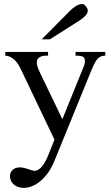

<svg xmlns="http://www.w3.org/2000/svg" viewBox="-20 -701 540 938"><path d="M494.6 -429.2Q483.9 -428.7 475.6 -426.3Q467.3 -423.8 459.7 -416.7Q452.1 -409.7 444.8 -396.7Q437.5 -383.8 428.2 -361.8L246.1 84.5Q233.4 116.2 216.1 140.9Q198.7 165.5 179 182.4Q159.2 199.2 137.7 208Q116.2 216.8 95.2 216.8Q80.6 216.8 68.4 212.4Q56.2 208 47.4 200.4Q38.6 192.9 33.7 182.6Q28.8 172.4 28.8 160.6Q28.8 141.1 41.5 128.9Q54.2 116.7 79.1 116.7Q86.9 116.7 97.4 119.4Q107.9 122.1 118.2 125.2Q128.4 128.4 136.2 131.1Q144 133.8 147 133.8Q154.8 133.8 163.1 130.1Q171.4 126.5 179.9 117.9Q188.5 109.4 197.3 95.2Q206.1 81.1 214.8 59.6L246.1 -18.6L85.4 -355.5Q81.1 -364.3 75 -376.2Q68.8 -388.2 59.6 -399.4Q50.3 -410.6 37.1 -419.2Q23.9 -427.7 5.9 -429.2V-447.3H214.8V-429.2H204.1Q186 -429.2 172.9 -420.9Q159.7 -412.6 159.7 -396.5Q159.7 -386.2 163.8 -373.5Q168 -360.8 176.3 -343.8L284.7 -118.7L384.8 -365.7Q392.1 -379.4 394.3 -394.8Q396.5 -410.2 390.6 -418.5Q389.2 -420.4 387.2 -422.4Q385.3 -424.3 380.9 -425.8Q376.5 -427.2 368.9 -428.2Q361.3 -429.2 349.1 -429.2V-447.3H494.6ZM408.7 -649.4Q408.7 -635.3 396.2 -623Q383.8 -610.8 368.2 -600.6L223.6 -508.8H183.6L322.3 -648.4Q335 -661.6 350.8 -671.4Q366.7 -681.2 382.8 -681.2Q386.7 -681.2 391.1 -678.2Q395.5 -675.3 399.4 -670.4Q403.3 -665.5 406 -659.9Q408.7 -654.3 408.7 -649.4Z"/></svg>

Font: Doulos SIL Compact
Style: Regular
Weight: 400
Designer: Walt Agee, Victor Gaultney, Peter Martin, Debbi Hosken
Foundry: SIL International
Version: Version 4.110; 2011; Maintenance release ; LnSpcTght